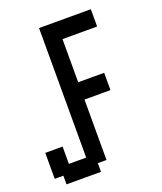

<svg xmlns="http://www.w3.org/2000/svg" viewBox="-160 -997 925 1099"><g transform="rotate(-20 302.0 -447.5)"><path d="M158.2 0H52.7V-26.4V-52.7H26.4H0V-131.8V-210.9H52.7H105.5V-158.2V-105.5H158.2H210.9V-500V-894.5H368.2H526.4V-841.8V-789.1H420.9H315.4V-658.2V-526.4H394.5H473.6V-473.6V-420.9H394.5H315.4V-237.3V-52.7H289.1H262.7V-26.4V0Z"/></g></svg>

Font: VCR Jazz Mono
Style: Regular
Weight: 400
Version: Version 3.1